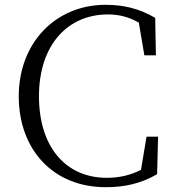

<svg xmlns="http://www.w3.org/2000/svg" viewBox="-20 -763 729 798"><path d="M589 -195 566 -57C519 -33 472 -24 423 -24C258 -24 142 -147 142 -363C142 -578 263 -703 428 -703C474 -703 515 -693 557 -669L580 -533H628L625 -689C556 -729 490 -743 419 -743C211 -743 58 -585 58 -363C58 -139 203 15 419 15C496 15 564 1 633 -39L637 -195Z"/></svg>

Font: Noto Serif CJK JP Light
Style: Regular
Weight: 300
Designer: Ryoko NISHIZUKA 西塚涼子 (kana & ideographs); Frank Grießhammer (Latin, Greek & Cyrillic); Wenlong ZHANG 张文龙 (bopomofo); San
Foundry: Adobe Systems Incorporated
Version: Version 1.001;PS 1.001;hotconv 16.6.54;makeotf.lib2.5.65590